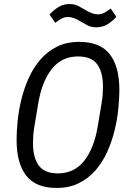

<svg xmlns="http://www.w3.org/2000/svg" viewBox="-20 -917 640 949"><path d="M260 12Q157 12 109.5 -49Q62 -110 62 -225Q62 -269 67.5 -322Q73 -375 86.5 -429Q100 -483 123 -533.5Q146 -584 180.5 -623.5Q215 -663 262 -686.5Q309 -710 372 -710Q475 -710 522.5 -649Q570 -588 570 -473Q570 -429 564.5 -376Q559 -323 545.5 -269Q532 -215 509 -164.5Q486 -114 451.5 -74.5Q417 -35 369.5 -11.5Q322 12 260 12ZM266 -60Q347 -60 396 -122Q445 -184 463 -292L482 -406Q486 -429 487.5 -450Q489 -471 489 -488Q489 -560 460.5 -599Q432 -638 366 -638Q285 -638 236 -576Q187 -514 169 -406L150 -292Q146 -269 144.5 -248Q143 -227 143 -210Q143 -138 171.5 -99Q200 -60 266 -60ZM456 -782Q431 -782 413 -791.5Q395 -801 380 -810Q363 -821 346.5 -827Q330 -833 316 -833Q300 -833 285 -825.5Q270 -818 253 -804L225 -845Q242 -865 267 -881Q292 -897 324 -897Q349 -897 367 -887.5Q385 -878 400 -869Q417 -858 433.5 -852Q450 -846 464 -846Q480 -846 495 -853.5Q510 -861 527 -875L555 -834Q538 -814 513 -798Q488 -782 456 -782Z"/></svg>

Font: IBM Plex Mono
Style: Italic
Weight: 400
Italic angle: -9°
Monospace: yes
Designer: Mike Abbink, Paul van der Laan, Pieter van Rosmalen
Foundry: Bold Monday
Version: Version 2.3